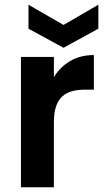

<svg xmlns="http://www.w3.org/2000/svg" viewBox="-20 -796 444 816"><path d="M209 0H69V-554H209V-468Q235 -511 278 -536.5Q321 -562 379 -562V-415H342Q311 -415 286.5 -408.5Q262 -402 244.5 -386Q227 -370 218 -343Q209 -316 209 -276ZM398 -776V-674L250 -593L101 -674V-776L250 -690Z"/></svg>

Font: SVN-Poppins SemiBold
Style: Regular
Weight: 600
Designer: Ninad Kale (Devanagari), Jonny Pinhorn (Latin)
Foundry: Indian Type Foundry
Version: Version 3.002 2017